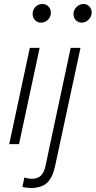

<svg xmlns="http://www.w3.org/2000/svg" viewBox="-20 -720 478 959"><path d="M184 -607Q167 -607 155 -619.5Q143 -632 143 -650Q143 -664 149.5 -675.5Q156 -687 167.5 -693.5Q179 -700 193 -700Q210 -700 222 -687.5Q234 -675 234 -657Q234 -636 219.5 -621.5Q205 -607 184 -607ZM26 0 129 -481H178L75 0ZM388 -607Q371 -607 359 -619Q347 -631 347 -650Q347 -663 354 -674.5Q361 -686 372.5 -693Q384 -700 397 -700Q414 -700 426 -688Q438 -676 438 -657Q438 -638 423 -622.5Q408 -607 388 -607ZM133 219Q123 219 112 217.5Q101 216 92 213L102 166Q111 170 120.5 171.5Q130 173 139 173Q168 173 184.5 157Q201 141 208 105L333 -481H382L255 110Q243 167 215 193Q187 219 133 219Z"/></svg>

Font: Red Hat Text
Style: Italic
Weight: 300
Italic angle: -12°
Designer: Pentagram, MCKL
Foundry: Pentagram, MCKL
Version: Version 1.023